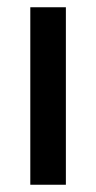

<svg xmlns="http://www.w3.org/2000/svg" viewBox="-20 -509 264 529"><path d="M63.5 0V-489H161.5V0Z"/></svg>

Font: Anek Tamil Medium
Style: Regular
Weight: 500
Designer: Aadarsh Rajan (Tamil), Yesha Goshar (Latin)
Foundry: Ek Type
Version: Version 1.003